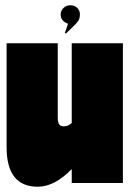

<svg xmlns="http://www.w3.org/2000/svg" viewBox="-20 -694 491 728"><path d="M446 -530V0H252V-53Q187 14 123 14Q5 14 5 -136V-530H199V-248Q199 -231 204 -223Q209 -215 222 -215Q239 -215 252 -228V-530ZM283 -639Q283 -625 277 -615.5Q271 -606 257 -593L230 -567L226 -569L238 -604Q210 -614 210 -639Q210 -653 220.5 -663.5Q231 -674 246 -674Q263 -674 273 -664Q283 -654 283 -639Z"/></svg>

Font: FFF_tuoi-tre Black
Style: Regular
Weight: 900
Designer: bBox Type GmbH
Foundry: bBox Type GmbH
Version: Version 1.001